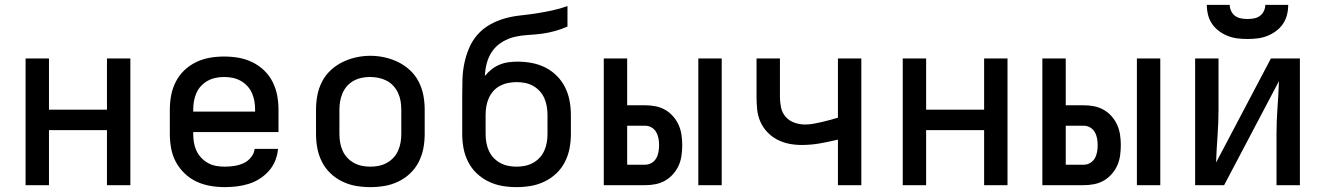

<svg xmlns="http://www.w3.org/2000/svg" viewBox="-20 -760 5440 788"><path d="M85 0V-520H181V-310H419V-520H515V0H419V-226H181V0Z M903 8Q873 8 843.5 3Q814 -2 787 -14.5Q760 -27 738 -48Q716 -69 702 -95Q688 -121 682.5 -150.5Q677 -180 677 -210V-310Q677 -340 682.5 -369Q688 -398 701.5 -424.5Q715 -451 736.5 -471.5Q758 -492 785 -505Q812 -518 841 -523Q870 -528 900 -528Q930 -528 959 -523Q988 -518 1015 -505Q1042 -492 1063.5 -471.5Q1085 -451 1098.5 -424.5Q1112 -398 1117.5 -369Q1123 -340 1123 -310V-218H773V-210Q773 -192 776 -174.5Q779 -157 786.5 -141Q794 -125 806.5 -112Q819 -99 834.5 -90.5Q850 -82 867.5 -79Q885 -76 903 -76Q922 -76 941.5 -79Q961 -82 979 -90Q997 -98 1010 -114Q1023 -130 1025 -149H1121Q1119 -124 1109.5 -100.5Q1100 -77 1083.5 -58.5Q1067 -40 1046 -26.5Q1025 -13 1001 -5.5Q977 2 952 5Q927 8 903 8ZM1027 -302V-310Q1027 -328 1024 -345Q1021 -362 1014 -378Q1007 -394 995 -407Q983 -420 967.5 -428.5Q952 -437 935 -440.5Q918 -444 900 -444Q882 -444 865 -440.5Q848 -437 832.5 -428.5Q817 -420 805 -407Q793 -394 786 -378Q779 -362 776 -345Q773 -328 773 -310V-302Z M1500 8Q1470 8 1441 3Q1412 -2 1385 -15Q1358 -28 1336.5 -48.5Q1315 -69 1301.5 -95.5Q1288 -122 1282.5 -151Q1277 -180 1277 -210V-310Q1277 -340 1282.5 -369Q1288 -398 1301.5 -424.5Q1315 -451 1337 -471.5Q1359 -492 1385.5 -505Q1412 -518 1441 -524.5Q1470 -531 1500 -531Q1530 -531 1559 -524.5Q1588 -518 1614.5 -505Q1641 -492 1663 -471.5Q1685 -451 1698.5 -424.5Q1712 -398 1717.5 -369Q1723 -340 1723 -310V-210Q1723 -180 1717.5 -151Q1712 -122 1698.5 -95.5Q1685 -69 1663.5 -48.5Q1642 -28 1615 -15Q1588 -2 1559 3Q1530 8 1500 8ZM1500 -76Q1518 -76 1535 -79.5Q1552 -83 1567.5 -91.5Q1583 -100 1595 -113Q1607 -126 1614 -142Q1621 -158 1624 -175Q1627 -192 1627 -210V-310Q1627 -328 1624 -345.5Q1621 -363 1613.5 -379Q1606 -395 1594 -408Q1582 -421 1566.5 -429Q1551 -437 1533.5 -440.5Q1516 -444 1498 -444Q1481 -444 1464 -440.5Q1447 -437 1431.5 -428.5Q1416 -420 1404.5 -407Q1393 -394 1386 -378Q1379 -362 1376 -344.5Q1373 -327 1373 -310V-210Q1373 -192 1376 -175Q1379 -158 1386 -142Q1393 -126 1405 -113Q1417 -100 1432.5 -91.5Q1448 -83 1465 -79.5Q1482 -76 1500 -76Z M2100 8Q2070 8 2041 3Q2012 -2 1985 -15Q1958 -28 1936.5 -48.5Q1915 -69 1901.5 -95.5Q1888 -122 1882.5 -151Q1877 -180 1877 -210V-289Q1877 -309 1877 -328.5Q1877 -348 1877 -368Q1877 -401 1878 -434Q1879 -467 1885.5 -499Q1892 -531 1905 -562Q1918 -593 1939.5 -617.5Q1961 -642 1990 -658.5Q2019 -675 2050.5 -684Q2082 -693 2115 -696.5Q2148 -700 2180.5 -705Q2213 -710 2245.5 -717Q2278 -724 2309 -735V-651Q2284 -640 2257 -632.5Q2230 -625 2203 -621.5Q2176 -618 2148 -616.5Q2120 -615 2093.5 -609Q2067 -603 2042.5 -588.5Q2018 -574 2002 -552Q1986 -530 1978.5 -503Q1971 -476 1970 -448Q1982 -463 1997 -475Q2012 -487 2030 -494.5Q2048 -502 2067 -504.5Q2086 -507 2105 -507Q2134 -507 2163 -501.5Q2192 -496 2218 -483Q2244 -470 2265 -449Q2286 -428 2299 -402Q2312 -376 2317.5 -347Q2323 -318 2323 -289V-210Q2323 -180 2317.5 -151Q2312 -122 2298.5 -95.5Q2285 -69 2263.5 -48.5Q2242 -28 2215 -15Q2188 -2 2159 3Q2130 8 2100 8ZM2100 -76Q2118 -76 2135 -79.5Q2152 -83 2167.5 -91.5Q2183 -100 2195 -113Q2207 -126 2214 -142Q2221 -158 2224 -175Q2227 -192 2227 -210V-289Q2227 -306 2224 -323.5Q2221 -341 2214 -357Q2207 -373 2195 -386Q2183 -399 2168 -407.5Q2153 -416 2135.5 -419.5Q2118 -423 2101 -423Q2083 -423 2065.5 -419.5Q2048 -416 2032.5 -408Q2017 -400 2005 -386.5Q1993 -373 1986 -357Q1979 -341 1976 -324Q1973 -307 1973 -289V-210Q1973 -192 1976 -175Q1979 -158 1986 -142Q1993 -126 2005 -113Q2017 -100 2032.5 -91.5Q2048 -83 2065 -79.5Q2082 -76 2100 -76Z M2846 0V-520H2942V0ZM2458 0V-520H2554V-328H2628Q2649 -328 2670 -324Q2691 -320 2709.5 -309.5Q2728 -299 2742.5 -282.5Q2757 -266 2765.5 -246.5Q2774 -227 2777 -206Q2780 -185 2780 -164Q2780 -143 2777 -121.5Q2774 -100 2765.5 -81Q2757 -62 2742.5 -45.5Q2728 -29 2709.5 -18.5Q2691 -8 2670 -4Q2649 0 2628 0ZM2628 -84Q2642 -84 2654 -91Q2666 -98 2673 -110Q2680 -122 2682.5 -136Q2685 -150 2685 -164Q2685 -178 2682.5 -192Q2680 -206 2673 -218Q2666 -230 2654 -237Q2642 -244 2628 -244H2554V-84Z M3419 0V-187Q3382 -178 3345 -171.5Q3308 -165 3270 -165Q3244 -165 3218.5 -170Q3193 -175 3170 -187Q3147 -199 3129 -218Q3111 -237 3100.5 -261Q3090 -285 3087.5 -311Q3085 -337 3085 -362V-520H3181V-362Q3181 -341 3185.5 -319Q3190 -297 3204.5 -280.5Q3219 -264 3240.5 -256.5Q3262 -249 3284 -249Q3301 -249 3318 -252Q3335 -255 3352 -259Q3369 -263 3385.5 -267.5Q3402 -272 3419 -277V-520H3515V0Z M3685 0V-520H3781V-310H4019V-520H4115V0H4019V-226H3781V0Z M4646 0V-520H4742V0ZM4258 0V-520H4354V-328H4428Q4449 -328 4470 -324Q4491 -320 4509.5 -309.5Q4528 -299 4542.5 -282.5Q4557 -266 4565.5 -246.5Q4574 -227 4577 -206Q4580 -185 4580 -164Q4580 -143 4577 -121.5Q4574 -100 4565.5 -81Q4557 -62 4542.5 -45.5Q4528 -29 4509.5 -18.5Q4491 -8 4470 -4Q4449 0 4428 0ZM4428 -84Q4442 -84 4454 -91Q4466 -98 4473 -110Q4480 -122 4482.5 -136Q4485 -150 4485 -164Q4485 -178 4482.5 -192Q4480 -206 4473 -218Q4466 -230 4454 -237Q4442 -244 4428 -244H4354V-84Z M4885 0V-520H4981V-312Q4981 -257 4977 -202.5Q4973 -148 4971 -93L5196 -520H5315V0H5219V-208Q5219 -263 5223 -317.5Q5227 -372 5229 -427L5004 0ZM5100 -600Q5079 -600 5058.5 -602.5Q5038 -605 5019 -612.5Q5000 -620 4983 -632.5Q4966 -645 4954.5 -662Q4943 -679 4938 -699Q4933 -719 4933 -740H5027Q5027 -727 5033 -714.5Q5039 -702 5049.5 -694.5Q5060 -687 5073.5 -684.5Q5087 -682 5100 -682Q5113 -682 5126.5 -684.5Q5140 -687 5150.5 -694.5Q5161 -702 5167 -714.5Q5173 -727 5173 -740H5267Q5267 -719 5262 -699Q5257 -679 5245.5 -662Q5234 -645 5217 -632.5Q5200 -620 5181 -612.5Q5162 -605 5141.5 -602.5Q5121 -600 5100 -600Z"/></svg>

Font: Zed Mono Medium Extended
Style: Regular
Weight: 500
Width: 7
Monospace: yes
Designer: Belleve Invis
Foundry: Belleve Invis
Version: Version 1.0.0; ttfautohint (v1.8.4)